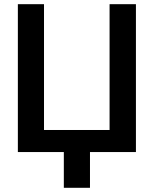

<svg xmlns="http://www.w3.org/2000/svg" viewBox="-20 -727 735 918"><path d="M65.4 -707H190.4V-105.5H503.9V-707H629.9V0H410.2V170.9H285.2V0H65.4Z"/></svg>

Font: Pretendard JP SemiBold
Style: Regular
Weight: 600
Designer: Base glyphs from Inter by Rasmus Andersson; Hangeul glyphs from Noto Sans CJK(Source Han Sans) by Jang Soo-young and Kan
Foundry: Kil Hyung-jin
Version: Version 1.309